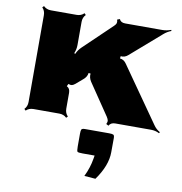

<svg xmlns="http://www.w3.org/2000/svg" viewBox="-107 -771 1180 1246"><g transform="rotate(10 483.0 -148.0)"><path d="M676.8 96.2 676.3 189Q676.3 276.4 605 376L531.2 370.1Q560.1 311.5 570.3 249L573.7 228.5H495.1Q465.3 228.5 460.4 223.6Q455.6 218.8 455.6 189V129.4Q455.6 127 455.6 106.2Q455.6 85.4 459.2 77.6Q462.9 69.8 482.4 69.8H617.2Q620.6 69.8 641.1 69.8Q661.6 69.8 669.2 73.5Q676.8 77.1 676.8 96.2ZM317.9 -183.6Q339.8 -172.9 339.8 -143.6V-39.6Q339.8 -9.8 358.9 9.3L349.1 19Q330.1 0 300.3 0H130.9Q101.1 0 82 19L72.3 9.3Q91.3 -9.8 91.3 -39.6V-610.8Q91.3 -640.6 72.3 -659.7L82 -669.9Q101.6 -650.4 130.9 -650.4H300.3Q329.6 -650.4 349.1 -669.9L358.9 -659.7Q339.8 -640.6 339.8 -610.8V-459Q339.8 -429.7 328.1 -402.8L335.4 -399.9Q346.7 -426.3 368.2 -446.8L552.2 -623Q563.5 -633.8 566.2 -642.6Q568.8 -651.4 564.5 -666L581.5 -672.4Q590.8 -650.4 620.1 -650.4H865.2Q892.6 -650.4 921.9 -661.1L924.3 -654.3Q897 -644 875 -624.5L676.8 -452.1Q655.3 -432.6 628.4 -436L626.5 -420.9Q652.8 -418.5 669.4 -393.6L922.4 -32.7Q939 -8.3 964.4 5.4L960 13.2Q935.1 0 905.3 0H669.4Q640.1 0 628.4 22L612.8 13.7Q619.6 -0.5 618.2 -10Q616.7 -19.5 607.9 -33.2L468.3 -239.3Q452.1 -264.2 455.6 -291L442.4 -292.5Q439 -266.1 415.5 -247.1L370.6 -208.5Q357.9 -198.2 348.9 -196.3Q339.8 -194.3 325.7 -199.7Z"/></g></svg>

Font: Nosifer
Style: Regular
Weight: 400
Version: Version 001.002